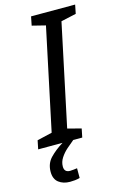

<svg xmlns="http://www.w3.org/2000/svg" viewBox="-158 -775 677 1052"><g transform="rotate(-15 180.5 -248.5)"><path d="M-20 0 -10 -49 75 -69 197 -645 121 -664 131 -714H381L371 -664L285 -645L163 -69L240 -49L230 0ZM103 217Q65 217 39.5 197.5Q14 178 14 137Q14 90 43.5 59Q73 28 118 0H179Q159 16 137.5 35Q116 54 101 77Q86 100 86 126Q86 159 119 159Q129 159 139.5 157.5Q150 156 159 155V210Q146 214 131.5 215.5Q117 217 103 217Z"/></g></svg>

Font: BC Sans
Style: Italic
Weight: 400
Italic angle: -12°
Designer: Monotype Design Team
Designer: Province of B.C.
Foundry: Monotype Imaging Inc.
Version: Version 2.000;GOOG;noto-source:20170915:90ef993387c0